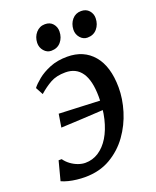

<svg xmlns="http://www.w3.org/2000/svg" viewBox="-142 -836 756 930"><g transform="rotate(-20 236.0 -371.5)"><path d="M250.9 -568Q335.9 -568 385.1 -509.9Q434.2 -451.8 434.9 -343.6Q435.2 -285.1 416.3 -223.1Q397.5 -161.2 359.7 -108.4Q321.8 -55.6 265.4 -22.8Q208.9 10 134.2 10Q113.8 10 91.9 7.5Q69.9 5 50 0Q30.2 -4.9 15 -12.1L40.9 -110.7H56.8Q69.2 -93.1 86.7 -80.5Q104.1 -67.9 123.1 -61.2Q142.2 -54.5 159.1 -54.5Q196.8 -54.5 228.1 -74.8Q259.4 -95.1 282.2 -132.5Q304.9 -170 317.3 -221.6Q329.6 -273.1 328.9 -335.2Q328.3 -417.5 299.9 -458.6Q271.5 -499.6 216.6 -499.6Q170.5 -499.6 139.4 -482.2Q108.3 -464.8 78.4 -438.3L57.6 -476.9Q70.1 -493.6 96.2 -514.9Q122.3 -536.2 161.1 -552.1Q200 -568 250.9 -568ZM107.5 -254.8 118.5 -322.5Q175.4 -319.9 229.4 -317.8Q283.3 -315.6 345.2 -312.6L337.2 -266.7Q274.9 -263.3 218.5 -260.1Q162 -257 107.5 -254.8ZM189.4 -621Q167.9 -621 152.6 -638.7Q137.3 -656.4 137.8 -680.1Q138.8 -710.7 157.3 -731.8Q175.8 -752.8 203.7 -752.8Q229.8 -752.8 244.2 -735.9Q258.7 -718.9 258.4 -696.1Q258 -664.6 239.7 -642.8Q221.3 -621 189.4 -621ZM376 -621Q354.5 -621 339.2 -638.7Q324 -656.4 324.5 -680.1Q325.5 -710.7 343.4 -731.8Q361.4 -752.8 389.9 -752.8Q415.7 -752.8 430.6 -735.9Q445.5 -718.9 445 -696.1Q444.5 -664.6 426 -642.8Q407.6 -621 376 -621Z"/></g></svg>

Font: Merriweather 7pt Light
Style: Italic
Weight: 300
Italic angle: -7.8°
Designer: Eben Sorkin
Foundry: Eben Sorkin
Version: Version 2.200;gftools[0.9.31]